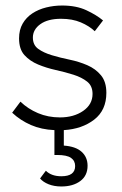

<svg xmlns="http://www.w3.org/2000/svg" viewBox="-20 -462 443 695"><path d="M202 213Q176 213 156 205Q136 197 125 184L146 156Q166 176 202 176Q252 176 252 139Q252 120 237 109.5Q222 99 187 99H177V9Q130 7 92 -9.5Q54 -26 24 -54L54 -94Q81 -68 117.5 -52.5Q154 -37 197 -37Q247 -37 281 -60.5Q315 -84 315 -122Q315 -151 295.5 -166.5Q276 -182 246 -191.5Q216 -201 182 -208.5Q148 -216 118 -228.5Q88 -241 68.5 -262.5Q49 -284 49 -323Q49 -354 62 -376.5Q75 -399 97 -413.5Q119 -428 147 -435Q175 -442 205 -442Q256 -442 292.5 -425Q329 -408 353 -388L323 -349Q303 -368 272.5 -381Q242 -394 201 -394Q153 -394 126 -374.5Q99 -355 99 -326Q99 -299 118.5 -285Q138 -271 168 -262Q198 -253 232 -246Q266 -239 296 -226Q326 -213 345.5 -189.5Q365 -166 365 -126Q365 -63 321 -29Q277 5 211 9V65Q254 68 275.5 87.5Q297 107 297 138Q297 174 270.5 193.5Q244 213 202 213Z"/></svg>

Font: Tilda Sans Light
Style: Regular
Weight: 300
Designer: ParaType Ltd
Foundry: ParaType Ltd
Version: Version 1.009